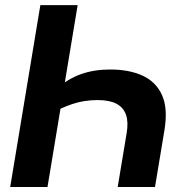

<svg xmlns="http://www.w3.org/2000/svg" viewBox="-20 -748 748 768"><path d="M420.4 -470Q497 -470 550.8 -445.2Q604.7 -420.3 628.4 -366.8Q652.1 -313.3 637.6 -226.3L600 0H450.8L486.6 -215.5Q494.1 -259.3 484.1 -288.6Q474.1 -318 446.1 -332.9Q418.1 -347.7 370.5 -347.7Q316.1 -347.7 269 -331.8Q221.9 -315.9 185.9 -293.5L202.1 -390.7Q253.2 -433.7 305.1 -451.9Q357.1 -470 420.4 -470ZM290.6 -727.5 170 0H20.8L141.4 -727.5Z"/></svg>

Font: Inter Variable
Style: Italic
Weight: 400
Italic angle: -9.39999°
Designer: Rasmus Andersson
Foundry: rsms
Version: Version 4.001;git-9221beed3